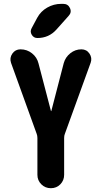

<svg xmlns="http://www.w3.org/2000/svg" viewBox="-20 -990 540 1010"><path d="M408.2 -730.5Q435.5 -730.5 450.7 -708Q465.8 -685.5 457 -660.2L321.3 -286.1Q317.4 -277.3 317.4 -263.7V-70.3Q317.4 -41 297.4 -20.5Q277.3 0 247.6 0Q217.8 0 197.3 -20.5Q176.8 -41 176.8 -70.3V-263.7Q176.8 -276.4 172.9 -286.1L38.1 -659.2Q29.3 -685.5 44.9 -708Q60.5 -730.5 87.9 -730.5Q122.1 -730.5 148.4 -709.5Q174.8 -688.5 182.6 -656.2L248 -406.2Q248 -405.3 249 -405.3Q250 -405.3 250 -406.2L315.4 -658.2Q324.2 -689.5 350.1 -710Q376 -730.5 408.2 -730.5ZM301.8 -969.7H312.5Q337.9 -969.7 348.1 -947.3Q358.4 -924.8 340.8 -906.2L277.3 -835Q237.3 -790 176.8 -790Q157.2 -790 147 -807.1Q136.7 -824.2 146.5 -841.8L175.8 -896.5Q194.3 -930.7 228.5 -950.2Q262.7 -969.7 301.8 -969.7Z"/></svg>

Font: Rounded-X Mgen+ 1mn bold
Style: Bold
Weight: 700
Designer: [Source Han Sans]
Ryoko NISHIZUKA  (kana & ideographs); Paul D. Hunt (Latin, Greek & Cyrillic); Wenlong ZHANG  (bopomofo
Version: Version 1.059.20150602